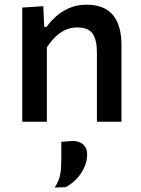

<svg xmlns="http://www.w3.org/2000/svg" viewBox="-20 -530 615 836"><path d="M77 0Q77 -54.5 77 -105.5Q77 -156.5 77 -218V-268Q77 -323.5 77 -381.2Q77 -439 77 -497L168.5 -503L172.5 -413H183Q199 -436 223.8 -458.2Q248.5 -480.5 281.5 -495Q314.5 -509.5 357 -509.5Q434.5 -509.5 471.8 -464.5Q509 -419.5 509 -332.5Q509 -300 509 -273.8Q509 -247.5 509 -218Q509 -158 509 -106.2Q509 -54.5 509 0H402Q402 -54.5 402 -105.8Q402 -157 402 -212.5V-301.5Q402 -355.5 383.5 -383Q365 -410.5 315.5 -410.5Q286.5 -410.5 262.5 -398.8Q238.5 -387 219 -367.2Q199.5 -347.5 184 -323.5V-212.5Q184 -155 184 -104.8Q184 -54.5 184 0ZM218 286.5Q237.5 257.5 242.2 229Q247 200.5 247 161.5Q247 143 247 124.5Q247 106 247 87.5L297.5 83.5Q328.5 85 344 100.8Q359.5 116.5 359.5 141.5Q359.5 169.5 348 196.5Q336.5 223.5 315.8 246.2Q295 269 266.5 285Z"/></svg>

Font: Commissioner Thin Medium
Style: Regular
Weight: 500
Version: Version 1.000